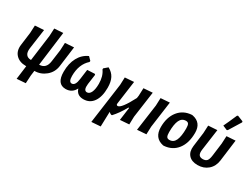

<svg xmlns="http://www.w3.org/2000/svg" viewBox="-71 -1409 2965 2273"><g transform="rotate(30 1411.5 -272.0)"><path d="M212 8Q126 8 77.5 -43Q29 -94 40 -179L63 -356L68 -460L189 -468L151 -197Q144 -140 165 -112Q186 -84 230 -84H232L279 -439L284 -544L403 -552L343 -84Q438 -84 452 -195L474 -356L479 -460L599 -468L563 -191Q551 -103 484 -47.5Q417 8 331 8L322 77L316 185L196 194L220 8Z M757 9Q636 9 636 -157Q636 -271 679.5 -351.5Q723 -432 804 -468L846 -425L844 -410Q747 -324 747 -164Q747 -83 788 -83Q837 -83 849 -181L867 -315L968 -320L977 -311L958 -175Q947 -83 996 -83Q1030 -83 1049.5 -125Q1069 -167 1069 -241Q1069 -344 1021 -410V-425L1071 -468Q1129 -437 1156 -385.5Q1183 -334 1183 -252Q1183 -129 1134.5 -60Q1086 9 999 9Q910 9 886 -72Q845 9 757 9Z M1375 -149Q1372 -125 1393 -125Q1441 -125 1543 -321L1548 -356L1552 -460L1674 -469L1624 -112L1621 -5L1498 4L1522 -173H1513Q1452 -64 1389 3H1377Q1361 -3 1346 -18L1340 185L1217 194L1293 -356L1297 -460L1419 -469Z M1908 -469 1859 -112 1855 -5 1732 4 1782 -356 1786 -460Z M2207 -474 2218 -473Q2346 -447 2346 -308Q2346 -167 2280.5 -82.5Q2215 2 2100 10L2089 9Q1960 -19 1960 -165Q1960 -300 2026.5 -383.5Q2093 -467 2207 -474ZM2183 -378Q2126 -378 2100.5 -324Q2075 -270 2075 -163Q2075 -119 2085.5 -101Q2096 -83 2122 -83Q2179 -83 2204 -138Q2229 -193 2229 -300Q2229 -343 2218.5 -360.5Q2208 -378 2183 -378Z M2674 -732 2685 -738 2763 -707 2766 -694Q2712 -605 2665 -530L2653 -524L2592 -550Q2620 -607 2674 -732ZM2560 8Q2479 8 2438 -37.5Q2397 -83 2407 -162L2432 -356L2437 -460L2558 -468L2518 -180Q2511 -129 2525.5 -106.5Q2540 -84 2578 -84Q2616 -84 2634 -104Q2652 -124 2659 -178L2682 -356L2687 -460L2807 -468L2769 -174Q2758 -91 2701 -41.5Q2644 8 2560 8Z"/></g></svg>

Font: Alegreya Sans
Style: Bold Italic
Weight: 700
Italic angle: -7°
Designer: Juan Pablo del Peral
Foundry: Huerta Tipografica
Version: Version 2.007